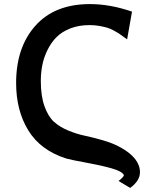

<svg xmlns="http://www.w3.org/2000/svg" viewBox="-20 -735 737 941"><path d="M59 -328Q59 -503 153.5 -609Q248 -715 421 -715Q520 -715 627 -678L603 -542Q600 -544 585 -555Q570 -566 562.5 -571Q555 -576 537.5 -585.5Q520 -595 504.5 -599.5Q489 -604 466.5 -608Q444 -612 419 -612Q367 -612 325.5 -596Q284 -580 257.5 -553.5Q231 -527 213 -490.5Q195 -454 187.5 -416.5Q180 -379 180 -338Q180 -265 198 -214.5Q216 -164 244 -138.5Q272 -113 314 -95.5Q356 -78 395 -70Q434 -62 484 -47.5Q534 -33 570 -13Q666 40 666 109Q666 151 618 186L561 152Q588 131 587 123Q579 105 528.5 90.5Q478 76 404 62.5Q330 49 305 42Q179 2 119 -95.5Q59 -193 59 -328Z"/></svg>

Font: Coval
Style: ExtraBold
Weight: 800
Foundry: Context Ltd
Version: Version 001.000